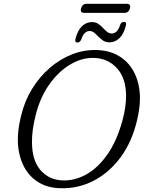

<svg xmlns="http://www.w3.org/2000/svg" viewBox="-20 -975 763 1009"><path d="M491 -712Q575 -709 631.2 -662.2Q687.5 -615.5 707 -534.2Q726.5 -453 701 -346.5Q675.5 -233.5 615.8 -151.2Q556 -69 472.5 -25.5Q389 18 292 14Q209.5 11 154.2 -37.5Q99 -86 80.8 -171Q62.5 -256 91.5 -369Q109.5 -444.5 148.8 -508.2Q188 -572 242 -618.5Q296 -665 359.8 -689.8Q423.5 -714.5 491 -712ZM307 -27Q371 -24 432.8 -58Q494.5 -92 544.2 -163Q594 -234 623.5 -341.5Q633.5 -378 638 -410.5Q642.5 -443 642.5 -471.5Q642 -563.5 595.8 -615.2Q549.5 -667 478.5 -670.5Q415 -674 352.8 -638.2Q290.5 -602.5 241.5 -534.8Q192.5 -467 168.5 -374Q157.5 -331.5 152.5 -294.5Q147.5 -257.5 148 -226Q149 -130.5 193.5 -80.2Q238 -30 307 -27ZM555.5 -752.5Q536 -752.5 522.2 -761.5Q508.5 -770.5 497.2 -782.2Q486 -794 475.2 -803Q464.5 -812 451.5 -812Q421 -812 407 -767.5Q400 -751.5 386.5 -751.5Q371.5 -751.5 377 -772.5Q388.5 -816 411.2 -837.5Q434 -859 462.5 -859Q482 -859 495.8 -850Q509.5 -841 520.5 -829Q531.5 -817 542.5 -808Q553.5 -799 566.5 -799Q597.5 -799 611 -843.5Q617 -860 631.5 -860Q647 -860 641 -838.5Q629.5 -794.5 606.8 -773.5Q584 -752.5 555.5 -752.5ZM406 -931Q412.5 -955 435 -955H646.5Q669 -955 663 -931Q656.5 -907.5 633.5 -907.5H422.5Q399.5 -907.5 406 -931Z"/></svg>

Font: Fraunces 72pt S100 Light
Style: Italic
Weight: 300
Italic angle: -16°
Version: Version 1.000; ttfautohint (v1.8.3)